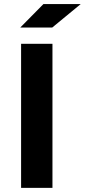

<svg xmlns="http://www.w3.org/2000/svg" viewBox="-20 -913 412 933"><path d="M190.9 -893.1H372.1L233.9 -779.3H78.6ZM82.5 -700.2H234.9V0H82.5Z"/></svg>

Font: Selawik
Style: Bold
Weight: 700
Designer: Aaron Bell
Foundry: Microsoft Corporation
Version: Version 1.01